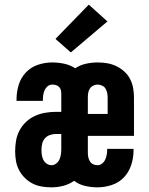

<svg xmlns="http://www.w3.org/2000/svg" viewBox="-20 -796 640 824"><path d="M201 8Q180 8 159 4.5Q138 1 119.5 -8.5Q101 -18 86 -33Q71 -48 61.5 -66.5Q52 -85 48.5 -105.5Q45 -126 45 -147Q45 -170 49 -193Q53 -216 64 -236.5Q75 -257 92 -273Q109 -289 130 -298.5Q151 -308 174 -312Q197 -316 220 -316H243V-395Q243 -402 241 -410Q239 -418 233 -423.5Q227 -429 219.5 -431Q212 -433 204 -433Q193 -433 184.5 -426Q176 -419 171.5 -409Q167 -399 165.5 -388Q164 -377 164 -366V-363H51V-371Q51 -402 60.5 -432.5Q70 -463 91.5 -485.5Q113 -508 143 -518Q173 -528 204 -528Q230 -528 255.5 -522.5Q281 -517 303 -503Q324 -517 349 -522.5Q374 -528 399 -528Q420 -528 440.5 -524.5Q461 -521 479.5 -512Q498 -503 513.5 -489Q529 -475 538.5 -456.5Q548 -438 551.5 -417.5Q555 -397 555 -377V-213H357V-143Q357 -133 358.5 -123.5Q360 -114 365 -105Q370 -96 379 -91.5Q388 -87 398 -87Q409 -87 418 -94Q427 -101 431.5 -111Q436 -121 438 -132Q440 -143 440 -154V-157H553V-149Q553 -118 543 -87.5Q533 -57 511.5 -34.5Q490 -12 459.5 -2Q429 8 398 8Q372 8 345.5 2Q319 -4 298 -20Q277 -5 251.5 1.5Q226 8 201 8ZM357 -307H442V-377Q442 -387 440 -397Q438 -407 433 -415.5Q428 -424 418.5 -428.5Q409 -433 399 -433Q389 -433 380 -428.5Q371 -424 365.5 -415.5Q360 -407 358.5 -397Q357 -387 357 -377ZM201 -87Q212 -87 221.5 -94.5Q231 -102 235.5 -112.5Q240 -123 241.5 -134.5Q243 -146 243 -158V-221H220Q207 -221 194 -216.5Q181 -212 172.5 -202Q164 -192 161 -179Q158 -166 158 -153Q158 -142 159.5 -131Q161 -120 166 -110Q171 -100 180.5 -93.5Q190 -87 201 -87ZM284 -571 218 -629 361 -776 441 -704Z"/></svg>

Font: Iosevka HT Extrabold Extended
Style: Regular
Weight: 800
Width: 7
Monospace: yes
Designer: Belleve Invis
Foundry: Belleve Invis
Version: Version 32.3.0; ttfautohint (v1.8.4)